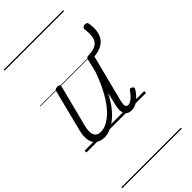

<svg xmlns="http://www.w3.org/2000/svg" viewBox="-378 -991 1473 1473"><g transform="rotate(-45 358.5 -255.0)"><path d="M181 17Q141 17 113 -2Q85 -21 76.5 -60.5Q68 -100 84 -163L168 -495Q171 -506 177.5 -510.5Q184 -515 198 -515Q213 -515 219.5 -509.5Q226 -504 223 -492L138 -161Q127 -119 129 -90.5Q131 -62 146.5 -47.5Q162 -33 193 -33Q224 -33 260.5 -52.5Q297 -72 336 -113.5Q375 -155 413 -222.5Q451 -290 486 -387L512 -495Q515 -508 521.5 -512Q528 -516 542 -516Q596 -518 623.5 -536.5Q651 -555 658 -590.5Q665 -626 658 -678Q657 -689 664 -695.5Q671 -702 681.5 -703.5Q692 -705 701 -701Q710 -697 712 -686Q722 -629 711 -584Q700 -539 664.5 -511.5Q629 -484 564 -478L468 -102Q462 -78 461 -62.5Q460 -47 466 -39Q472 -31 485 -31Q501 -31 516.5 -41.5Q532 -52 546 -67.5Q560 -83 572 -101Q577 -109 584 -110Q591 -111 600 -105Q609 -99 610.5 -92.5Q612 -86 608 -79Q596 -59 576 -36.5Q556 -14 530.5 1.5Q505 17 475 17Q452 17 437.5 8.5Q423 0 416 -15.5Q409 -31 409 -53Q409 -75 416 -102L440 -206Q409 -144 375 -101.5Q341 -59 306.5 -33Q272 -7 240 5Q208 17 181 17ZM0 378H646V388H0ZM0 -20H646V0H0ZM0 -505H646V-500H0ZM0 -898H646V-888H0Z"/></g></svg>

Font: Playwrite DE SAS Guides
Style: Regular
Weight: 400
Designer: Veronika Burian, José Scaglione
Foundry: TypeTogether
Version: Version 1.003